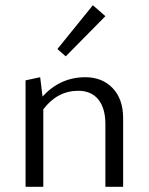

<svg xmlns="http://www.w3.org/2000/svg" viewBox="-20 -716 570 736"><path d="M384 -654 232 -500 200 -528 336 -696ZM307 -420Q372 -420 412 -378Q452 -336 452 -263V0H384V-240Q384 -301 357 -334.5Q330 -368 280 -368Q200 -368 146 -297V0H78V-408L134 -420L143 -346Q211 -420 307 -420Z"/></svg>

Font: EauTestInfant
Style: Regular
Weight: 400
Designer: Christian Thalmann (Catharsis Fonts)
Version: Version 0.001;PS 000.001;hotconv 1.0.88;makeotf.lib2.5.64775